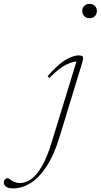

<svg xmlns="http://www.w3.org/2000/svg" viewBox="-226 -728 530 1012"><path d="M207.5 -670.5Q207.5 -686.5 218.2 -697Q229 -707.5 246 -707.5Q264 -707.5 274.2 -697Q284.5 -686.5 284.5 -670.5Q284.5 -654 274.2 -643Q264 -632 246 -632Q229 -632 218.2 -643Q207.5 -654 207.5 -670.5ZM87.5 -5Q58 91.5 18.2 151Q-21.5 210.5 -66.2 237.8Q-111 265 -156 265Q-182 265 -194 255.8Q-206 246.5 -206 235.5Q-206 224 -199.5 217.5Q-193 211 -186 211Q-182 211 -176.5 215.2Q-171 219.5 -162 225Q-153 230 -143 233.5Q-133 237 -121.5 237Q-92 237 -63 217.2Q-34 197.5 -6 150Q22 102.5 47.5 18.5L177 -404Q153.5 -402.5 119.5 -385.5Q85.5 -368.5 34 -317L25 -326Q80 -390.5 121 -413.2Q162 -436 186.5 -436Q208.5 -436 211.2 -427.5Q214 -419 207 -396.5Z"/></svg>

Font: Newsreader Text ExtraLight
Style: Italic
Weight: 275
Italic angle: -17°
Designer: Hugues Gentile
Foundry: Production Type
Version: Version 1.001